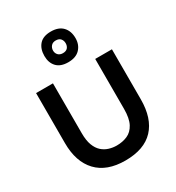

<svg xmlns="http://www.w3.org/2000/svg" viewBox="-196 -940 987 1074"><g transform="rotate(-30 297.5 -403.0)"><path d="M298 14Q179 14 116 -52.5Q53 -119 53 -240V-563H162V-241Q162 -194 173.5 -163.5Q185 -133 204.5 -115.5Q224 -98 248.5 -90.5Q273 -83 298 -83Q336 -83 367 -96.5Q398 -110 416.5 -144.5Q435 -179 435 -241V-563H543V-240Q543 -117 481.5 -51.5Q420 14 298 14ZM296 -622Q247 -622 222 -648.5Q197 -675 197 -719Q197 -765 221.5 -792.5Q246 -820 296 -820Q346 -820 372 -792.5Q398 -765 398 -719Q398 -677 372 -649.5Q346 -622 296 -622ZM295 -681Q316 -681 326 -692.5Q336 -704 336 -722Q336 -739 326 -751Q316 -763 295 -763Q275 -763 264.5 -750.5Q254 -738 254 -721Q254 -704 265 -692.5Q276 -681 295 -681Z"/></g></svg>

Font: Darker Grotesque Light
Style: Bold
Weight: 700
Version: Version 1.000;gftools[0.9.28]